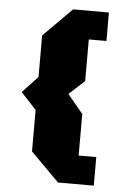

<svg xmlns="http://www.w3.org/2000/svg" viewBox="-55 -758 588 869"><g transform="rotate(5 239.0 -323.5)"><path d="M241.7 69.3 112.3 -60.5V-249L42.5 -324.2L112.3 -398.9V-587.9L241.7 -717.3H404.3V-587.9H324.2V-398.9L253.9 -334L324.2 -249V-60.5H404.3V69.3Z"/></g></svg>

Font: Black Ops One
Style: Regular
Weight: 400
Designer: James Grieshaber, Eben Sorkin
Foundry: Sorkin Type Co.
Version: Version 1.004; ttfautohint (v1.8.4.7-5d5b)